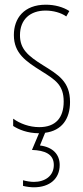

<svg xmlns="http://www.w3.org/2000/svg" viewBox="-20 -557 352 817"><path d="M234 145C234 100 205 69 150 62L172 8C243 -1 278 -51 278 -123C278 -210 228 -239 162 -280C98 -320 65 -349 65 -407C65 -475 109 -512 174 -512C206 -512 240 -503 262 -487L275 -510C249 -527 213 -537 175 -537C82 -537 39 -479 39 -408C39 -330 90 -296 157 -254C216 -217 251 -195 251 -125C251 -56 217 -16 147 -16C105 -16 65 -31 36 -52V-21C59 -6 97 10 146 10L116 81C170 83 209 98 209 145C209 192 171 217 124 217C111 217 92 214 78 210V234C93 238 112 240 124 240C192 240 234 203 234 145Z"/></svg>

Font: Noto Sans Khmer UI ExtraCondensed Thin
Style: Regular
Weight: 100
Width: 2
Designer: Danh Hong and the Monotype Design Team
Foundry: Monotype Imaging Inc.
Version: Version 2.002